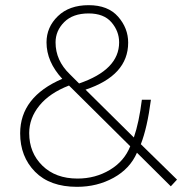

<svg xmlns="http://www.w3.org/2000/svg" viewBox="-20 -714 705 743"><path d="M476 -549Q476 -422 311 -367L498 -182Q518 -240 529 -328H564Q550 -220 525 -156L665 -19L641 7L510 -123Q483 -61 419.5 -26Q356 9 278 9Q173 9 115.5 -49.5Q58 -108 58 -198Q58 -339 221 -409Q160 -475 160 -550Q160 -609 204 -651.5Q248 -694 323 -694Q398 -694 437 -649.5Q476 -605 476 -549ZM280 -23Q349 -23 405 -56.5Q461 -90 484 -148L247 -383Q172 -354 132.5 -305.5Q93 -257 93 -199Q93 -123 144 -73Q195 -23 280 -23ZM195 -550Q195 -480 250 -427L286 -391Q441 -444 441 -550Q441 -593 411.5 -627.5Q382 -662 323 -662Q262 -662 228.5 -628.5Q195 -595 195 -550Z"/></svg>

Font: TypoPRO Titillium Title
Style: Regular
Weight: 250
Designer: Campivisivi
Foundry: Accademia di Belle Arti di Urbino and students of MA course of Visual design
Version: 1.000